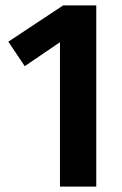

<svg xmlns="http://www.w3.org/2000/svg" viewBox="-20 -694 455 714"><path d="M338 0H203V-537L72 -448L11 -539L215 -674H338Z"/></svg>

Font: Fira Sans Condensed SemiBold
Style: Regular
Weight: 600
Width: 3
Designer: bBox Type GmbH & Carrois Corporate GbR & Edenspiekermann AG
Foundry: bBox Type GmbH & Carrois Corporate GbR & Edenspiekermann AG
Version: Version 4.301